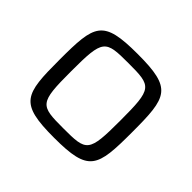

<svg xmlns="http://www.w3.org/2000/svg" viewBox="-138 -778 973 973"><g transform="rotate(45 348.0 -292.0)"><path d="M348 8C596 8 608 -41 608 -291C608 -544 596 -592 348 -592C99 -592 88 -544 88 -291C88 -41 99 8 348 8ZM348 -59C182 -59 171 -63 171 -291C171 -521 182 -526 348 -526C513 -526 524 -521 524 -291C524 -63 513 -59 348 -59Z"/></g></svg>

Font: Saira UNSAM SC
Style: Regular
Weight: 400
Designer: Hector Gatti with collaboration of the Omnibus-Type team
Foundry: Omnibus-Type
Version: Version 1.072;PS 001.072;hotconv 1.0.88;makeotf.lib2.5.64775